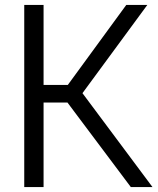

<svg xmlns="http://www.w3.org/2000/svg" viewBox="-20 -760 640 780"><path d="M78.5 0V-740H157V-415H255.5L493 -740H578.5L315 -381.5L599.5 0H511.5L254 -343.5H157V0Z"/></svg>

Font: Encode Sans SmCnd
Style: Regular
Weight: 400
Width: 4
Designer: Multiple Designers
Foundry: Impallari Type
Version: Version 3.002; ttfautohint (v1.8.3) -l 8 -r 50 -G 200 -x 14 